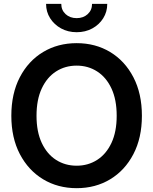

<svg xmlns="http://www.w3.org/2000/svg" viewBox="-20 -962 792 993"><path d="M376.5 11.2Q279.3 11.2 202.9 -34.9Q126.5 -81.1 82.5 -165.3Q38.6 -249.5 38.6 -363.3Q38.6 -478 82.5 -562.5Q126.5 -647 202.9 -692.9Q279.3 -738.8 376.5 -738.8Q473.6 -738.8 549.8 -692.9Q626 -647 669.9 -562.5Q713.9 -478 713.9 -363.3Q713.9 -249 669.9 -164.8Q626 -80.6 549.8 -34.7Q473.6 11.2 376.5 11.2ZM376.5 -105Q435.5 -105 482.4 -135Q529.3 -165 556.4 -222.7Q583.5 -280.3 583.5 -363.3Q583.5 -446.8 556.4 -504.6Q529.3 -562.5 482.4 -592.5Q435.5 -622.6 376.5 -622.6Q316.9 -622.6 270 -592.5Q223.1 -562.5 196 -504.6Q168.9 -446.8 168.9 -363.3Q168.9 -280.3 196 -222.7Q223.1 -165 270 -135Q316.9 -105 376.5 -105ZM376.5 -795.4Q332 -795.4 296.1 -814.9Q260.3 -834.5 239.3 -867.7Q218.3 -900.9 218.3 -941.9H296.9Q296.9 -909.7 319.3 -888.9Q341.8 -868.2 376.5 -868.2Q411.1 -868.2 433.6 -888.9Q456.1 -909.7 456.1 -941.9H534.7Q534.7 -900.9 513.9 -867.7Q493.2 -834.5 457.3 -814.9Q421.4 -795.4 376.5 -795.4Z"/></svg>

Font: Inter 28pt SemiBold
Style: Regular
Weight: 600
Designer: Rasmus Andersson
Foundry: rsms
Version: Version 4.001;git-66647c0bb